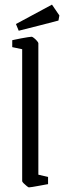

<svg xmlns="http://www.w3.org/2000/svg" viewBox="-20 -802 277 831"><path d="M105 9Q103 9 96 3.5Q89 -2 82.5 -8.5Q76 -15 76 -18V-589L33 -598V-628Q33 -628 44.5 -630.5Q56 -633 71.5 -636Q87 -639 100.5 -641Q114 -643 117 -643Q120 -643 127 -637.5Q134 -632 140 -625Q146 -618 146 -615V-46L188 -36V-5Q188 -5 176.5 -3Q165 -1 149.5 2Q134 5 121 7Q108 9 105 9ZM61 -669 49 -698 205 -782 237 -735 233 -713Q197 -703 150 -691.5Q103 -680 61 -669Z"/></svg>

Font: Grenze Gotisch Light
Style: Regular
Weight: 300
Designer: Renata Polastri
Foundry: Omnibus-Type
Version: Version 1.001